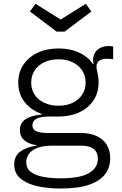

<svg xmlns="http://www.w3.org/2000/svg" viewBox="-20 -806 666 1046"><path d="M332.5 -634H288L143 -743.5L173.5 -785.5L310.5 -699.5L447.5 -785.5L478 -743.5ZM308 221Q238 221 181.2 207.8Q124.5 194.5 91 166Q57.5 137.5 57.5 90.5Q57.5 43.5 91.2 19.2Q125 -5 178.5 -12.5V-21L267.5 -12.5Q212 -12.5 180.5 0.8Q149 14 136 34.8Q123 55.5 123 77.5Q123 111.5 148 130.5Q173 149.5 215.2 157.5Q257.5 165.5 310 165.5Q415.5 165.5 464.2 137.2Q513 109 513 58.5Q513 -12.5 421 -12.5H217Q157 -12.5 122.8 -34.2Q88.5 -56 88.5 -97Q88.5 -136 119.5 -156.8Q150.5 -177.5 208 -182V-197L299 -171H244.5Q201.5 -171 179 -159.2Q156.5 -147.5 156.5 -123.5Q156.5 -101 177.2 -91.2Q198 -81.5 240 -81.5H419Q470.5 -81.5 506.8 -64.8Q543 -48 561.8 -17Q580.5 14 580.5 57Q580.5 103 554.5 140.2Q528.5 177.5 468.8 199.2Q409 221 308 221ZM299 -171Q235.5 -171 186 -194Q136.5 -217 108 -258.5Q79.5 -300 79.5 -356Q79.5 -412 107.8 -453.8Q136 -495.5 185.2 -518.8Q234.5 -542 299 -542Q364.5 -542 414.8 -517.5Q465 -493 491.5 -449.5Q504.5 -429.5 510.8 -406.2Q517 -383 517 -356Q517 -300 489 -258.5Q461 -217 411.8 -194Q362.5 -171 299 -171ZM299 -230Q341.5 -230 374.8 -245.5Q408 -261 427.2 -289.5Q446.5 -318 446.5 -356Q446.5 -394 427.2 -422.8Q408 -451.5 374.8 -467.2Q341.5 -483 299 -483Q255.5 -483 222 -467.2Q188.5 -451.5 169.2 -422.8Q150 -394 150 -356Q150 -318 169.2 -289.5Q188.5 -261 222.2 -245.5Q256 -230 299 -230ZM517 -356 492 -414.5 470 -450.5 490 -458.5Q488.5 -463.5 487.8 -468.8Q487 -474 487 -480Q487 -501 497 -518Q507 -535 526 -545Q545 -555 572.5 -555Q579.5 -555 585.2 -554.5Q591 -554 596.5 -552.5V-483Q587 -484.5 579 -485.2Q571 -486 563 -486Q542 -486 529.2 -480Q516.5 -474 511 -464.8Q505.5 -455.5 505.5 -444.5Q505.5 -434 508.5 -421.8Q511.5 -409.5 514.2 -393.5Q517 -377.5 517 -356Z"/></svg>

Font: Hepta Slab ExtraLight
Style: Regular
Weight: 400
Version: Version 1.102